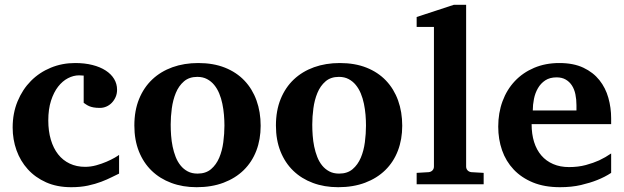

<svg xmlns="http://www.w3.org/2000/svg" viewBox="-20 -760 2572 792"><path d="M471.2 -43.9Q458.5 -38.1 440.2 -28.8Q421.9 -19.5 397.7 -10.3Q373.5 -1 342.8 5.6Q312 12.2 273.9 12.2Q215.3 12.2 170.4 -7.8Q125.5 -27.8 94.7 -61.8Q64 -95.7 48.1 -140.1Q32.2 -184.6 32.2 -233.9Q32.2 -293 52.5 -342Q72.8 -391.1 107.7 -426.3Q142.6 -461.4 189.5 -480.7Q236.3 -500 290 -500Q329.6 -500 361.3 -491.9Q393.1 -483.9 415.8 -469.2Q438.5 -454.6 450.7 -434.3Q462.9 -414.1 462.9 -390.1Q462.9 -373 456.8 -359.4Q450.7 -345.7 440.9 -335.7Q431.2 -325.7 418.5 -320.3Q405.8 -314.9 392.1 -314.9Q376.5 -314.9 366 -316.9Q355.5 -318.8 348.1 -322Q340.8 -325.2 335.4 -328.9Q330.1 -332.5 325.2 -335.9V-448.2Q318.8 -448.2 315.2 -448.7Q311.5 -449.2 306.2 -449.2Q283.2 -449.2 260.5 -437.5Q237.8 -425.8 219.7 -402.6Q201.7 -379.4 190.4 -344.5Q179.2 -309.6 179.2 -263.2Q179.2 -219.2 189.7 -183.8Q200.2 -148.4 219.7 -123.5Q239.3 -98.6 267.6 -85.2Q295.9 -71.8 331.1 -71.8Q354 -71.8 377 -78.1Q399.9 -84.5 419.2 -92.8Q438.5 -101.1 452.4 -109.1Q466.3 -117.2 471.2 -121.1Z M905.8 -242.2Q905.8 -263.2 903.8 -286.4Q901.9 -309.6 897.2 -332Q892.6 -354.5 884.3 -374.5Q876 -394.5 863.5 -409.7Q851.1 -424.8 834 -433.8Q816.9 -442.9 793.9 -442.9Q760.3 -442.9 738.8 -424.3Q717.3 -405.8 705.3 -376.7Q693.4 -347.7 688.7 -313Q684.1 -278.3 684.1 -246.1Q684.1 -224.6 685.8 -201.2Q687.5 -177.7 692.1 -155.3Q696.8 -132.8 704.6 -112.8Q712.4 -92.8 724.9 -77.4Q737.3 -62 754.4 -53Q771.5 -43.9 794.9 -43.9Q829.1 -43.9 850.6 -62.3Q872.1 -80.6 884.3 -109.4Q896.5 -138.2 901.1 -173.3Q905.8 -208.5 905.8 -242.2ZM1055.2 -241.2Q1055.2 -185.1 1037.4 -138.4Q1019.5 -91.8 985.4 -58.3Q951.2 -24.9 902.1 -6.3Q853 12.2 791 12.2Q733.9 12.2 686.8 -5.4Q639.6 -22.9 605.7 -55.7Q571.8 -88.4 553 -135.5Q534.2 -182.6 534.2 -242.2Q534.2 -303.7 553.7 -351.6Q573.2 -399.4 608.2 -432.4Q643.1 -465.3 691.4 -482.7Q739.7 -500 797.9 -500Q859.9 -500 907.7 -481Q955.6 -461.9 988.3 -427.5Q1021 -393.1 1038.1 -345.7Q1055.2 -298.3 1055.2 -241.2Z M1489.7 -242.2Q1489.7 -263.2 1487.8 -286.4Q1485.8 -309.6 1481.2 -332Q1476.6 -354.5 1468.3 -374.5Q1460 -394.5 1447.5 -409.7Q1435.1 -424.8 1418 -433.8Q1400.9 -442.9 1377.9 -442.9Q1344.2 -442.9 1322.8 -424.3Q1301.3 -405.8 1289.3 -376.7Q1277.3 -347.7 1272.7 -313Q1268.1 -278.3 1268.1 -246.1Q1268.1 -224.6 1269.8 -201.2Q1271.5 -177.7 1276.1 -155.3Q1280.8 -132.8 1288.6 -112.8Q1296.4 -92.8 1308.8 -77.4Q1321.3 -62 1338.4 -53Q1355.5 -43.9 1378.9 -43.9Q1413.1 -43.9 1434.6 -62.3Q1456.1 -80.6 1468.3 -109.4Q1480.5 -138.2 1485.1 -173.3Q1489.7 -208.5 1489.7 -242.2ZM1639.2 -241.2Q1639.2 -185.1 1621.3 -138.4Q1603.5 -91.8 1569.3 -58.3Q1535.2 -24.9 1486.1 -6.3Q1437 12.2 1375 12.2Q1317.9 12.2 1270.8 -5.4Q1223.6 -22.9 1189.7 -55.7Q1155.8 -88.4 1137 -135.5Q1118.2 -182.6 1118.2 -242.2Q1118.2 -303.7 1137.7 -351.6Q1157.2 -399.4 1192.1 -432.4Q1227.1 -465.3 1275.4 -482.7Q1323.7 -500 1381.8 -500Q1443.8 -500 1491.7 -481Q1539.6 -461.9 1572.3 -427.5Q1605 -393.1 1622.1 -345.7Q1639.2 -298.3 1639.2 -241.2Z M1698.7 0V-46.9L1748 -49.8Q1757.8 -50.8 1763.9 -57.1Q1770 -63.5 1770 -73.2V-648.9H1698.7V-689.9L1852.1 -740.2H1902.8V-73.2Q1902.8 -63.5 1908.9 -57.1Q1915 -50.8 1924.8 -49.8L1975.1 -46.9V0Z M2357.9 -326.2Q2357.9 -350.1 2353.5 -371.1Q2349.1 -392.1 2339.1 -407.5Q2329.1 -422.9 2313.5 -431.9Q2297.9 -440.9 2275.9 -440.9Q2248 -440.9 2229.2 -428.5Q2210.4 -416 2199 -396.2Q2187.5 -376.5 2182.6 -352.1Q2177.7 -327.6 2177.7 -304.2H2357.9ZM2501 -46.9Q2475.1 -29.8 2442.9 -17.1Q2415 -5.9 2376.5 3.2Q2337.9 12.2 2290 12.2Q2226.1 12.2 2178.5 -7.3Q2130.9 -26.9 2098.9 -60.8Q2066.9 -94.7 2051 -140.1Q2035.2 -185.5 2035.2 -237.8Q2035.2 -294.4 2053 -342.5Q2070.8 -390.6 2103.8 -425.5Q2136.7 -460.4 2183.3 -480.2Q2230 -500 2287.1 -500Q2345.7 -500 2386.5 -480.7Q2427.2 -461.4 2452.6 -429.4Q2478 -397.5 2489.5 -356.4Q2501 -315.4 2501 -272V-248H2172.9Q2172.9 -207 2183.1 -174.3Q2193.4 -141.6 2213.1 -118.7Q2232.9 -95.7 2261.7 -83.3Q2290.5 -70.8 2327.1 -70.8Q2365.2 -70.8 2396.7 -79.3Q2428.2 -87.9 2451.7 -98.6Q2478.5 -111.3 2501 -127Z"/></svg>

Font: Charis SIL Cyr
Style: Bold
Weight: 700
Foundry: SIL International
Version: Version 5.000